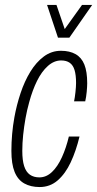

<svg xmlns="http://www.w3.org/2000/svg" viewBox="-20 -743 392 775"><path d="M140 12Q104 12 78 -2.5Q52 -17 39 -49Q26 -81 26 -134Q26 -168 29 -202Q32 -236 38 -269Q47 -319 63 -367Q79 -415 102.5 -453.5Q126 -492 157 -515Q188 -538 226 -538Q261 -538 285 -524.5Q309 -511 320.5 -482.5Q332 -454 332 -407Q332 -394 330 -372.5Q328 -351 324 -334H279Q282 -348 284.5 -370.5Q287 -393 287 -408Q287 -440 281 -460Q275 -480 261.5 -489.5Q248 -499 227 -499Q198 -499 173 -476.5Q148 -454 129.5 -416.5Q111 -379 98 -331Q89 -299 83 -265.5Q77 -232 73.5 -198.5Q70 -165 70 -134Q70 -96 77.5 -72.5Q85 -49 100.5 -38Q116 -27 139 -27Q167 -27 190 -49Q213 -71 230 -108.5Q247 -146 258 -192H301Q287 -134 265.5 -88Q244 -42 213 -15Q182 12 140 12ZM352 -723 260 -591H214L170 -723H208L249 -603H225L311 -723Z"/></svg>

Font: Archivo ExtraCondensed Thin
Style: Italic
Weight: 250
Width: 2
Italic angle: -10°
Designer: Hector Gatti
Foundry: Omnibus-Type
Version: Version 2.001